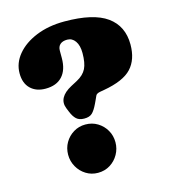

<svg xmlns="http://www.w3.org/2000/svg" viewBox="-112 -828 830 933"><g transform="rotate(-15 303.5 -361.5)"><path d="M198 -328.5 206.5 -307.5Q216.5 -283 230.5 -270Q244.5 -257 270 -257Q296.5 -257 310 -269.8Q323.5 -282.5 338 -313L346 -330Q351 -340 355 -349.8Q359 -359.5 378 -363L398 -366.5Q498.5 -384 539 -427.8Q579.5 -471.5 579.5 -547Q579.5 -640 511.2 -689Q443 -738 297.5 -738Q217.5 -738 155.2 -712.5Q93 -687 57.8 -644.5Q22.5 -602 22.5 -550.5Q22.5 -500.5 50.8 -473.2Q79 -446 126 -446Q181 -446 210.5 -478Q240 -510 240 -569.5V-606.5Q240 -627 252.5 -638Q265 -649 288 -649Q313 -649 328.2 -627.2Q343.5 -605.5 343.5 -567Q343.5 -517 329.8 -489.2Q316 -461.5 281.5 -443L249.5 -426Q213 -406.5 199.8 -382Q186.5 -357.5 198 -328.5ZM266.5 15Q233.5 15 206.5 -1.8Q179.5 -18.5 163.8 -46.5Q148 -74.5 148 -107Q148 -140.5 163.8 -167.8Q179.5 -195 206.5 -211.5Q233.5 -228 266.5 -228Q300.5 -228 327.5 -211.5Q354.5 -195 370.2 -167.8Q386 -140.5 386 -107Q386 -74.5 370.2 -46.5Q354.5 -18.5 327.5 -1.8Q300.5 15 266.5 15Z"/></g></svg>

Font: Fraunces SuperSoft 9pt
Style: Regular
Weight: 900
Version: Version 1.000;[b76b70a41]